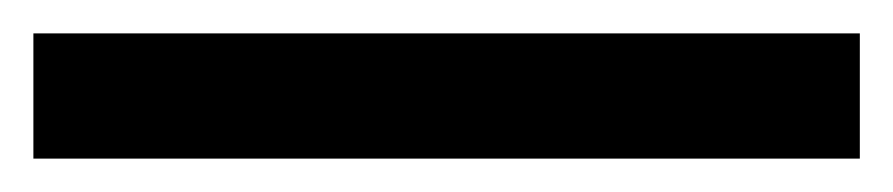

<svg xmlns="http://www.w3.org/2000/svg" viewBox="-20 45 535 115"><path d="M0 140V65H495V140Z"/></svg>

Font: Archivo SemiBold Medium
Style: Regular
Weight: 500
Version: Version 2.001